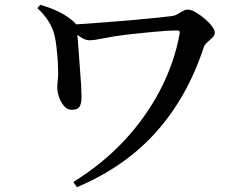

<svg xmlns="http://www.w3.org/2000/svg" viewBox="-20 -739 1040 801"><path d="M286 20Q405 -53 496.5 -150.5Q588 -248 647.5 -362Q707 -476 729 -596Q731 -606 728.5 -609Q726 -612 717 -612Q701 -612 675.5 -610.5Q650 -609 620 -606Q590 -603 560 -600Q530 -597 505 -594Q455 -588 414 -579.5Q373 -571 354 -571Q336 -571 318 -583Q300 -595 273 -614L274 -637Q297 -637 339 -640Q381 -643 432.5 -647Q484 -651 535.5 -655.5Q587 -660 630 -664.5Q673 -669 698 -672Q708 -673 719.5 -679.5Q731 -686 742 -692.5Q753 -699 763 -699Q777 -699 796 -688Q815 -677 833.5 -661.5Q852 -646 864 -630Q876 -614 876 -603Q876 -592 866.5 -582.5Q857 -573 845.5 -563Q834 -553 830 -542Q796 -438 746.5 -350Q697 -262 632 -189Q567 -116 484.5 -58.5Q402 -1 301 42ZM279 -281Q260 -281 246.5 -297.5Q233 -314 226 -335Q219 -356 219 -372Q219 -390 221.5 -410Q224 -430 222 -455Q222 -474 220 -498.5Q218 -523 215 -548Q212 -573 207 -594Q200 -621 183 -649Q166 -677 136 -705L148 -719Q190 -707 225 -690Q260 -673 289 -647Q299 -638 300 -628Q301 -618 301 -611Q302 -599 304.5 -573Q307 -547 309 -513.5Q311 -480 314 -446Q317 -412 318.5 -383Q320 -354 320 -338Q321 -315 314 -298Q307 -281 279 -281Z"/></svg>

Font: Noto Serif KR SemiBold
Style: Regular
Weight: 600
Designer: Ryoko NISHIZUKA 西塚涼子 (kana & ideographs); Frank Grießhammer (Latin, Greek & Cyrillic); Wenlong ZHANG 张文龙 (bopomofo); San
Foundry: Adobe
Version: Version 2.003-H1;hotconv 1.1.1;makeotfexe 2.6.0